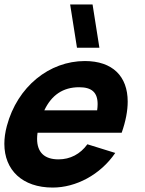

<svg xmlns="http://www.w3.org/2000/svg" viewBox="-27 -830 655 865"><path d="M319.8 -615H420.8L390 -810H289ZM142.2 -232H521.2C539.5 -284 548.3 -331.1 548.3 -372.3C548.3 -486.4 480.1 -555 355.2 -555C195.2 -555 51.4 -440 4 -263C-3.7 -234.5 -7.4 -207.4 -7.4 -182.1C-7.4 -63.8 73.7 15 210.5 15C314.5 15 424.7 -42 492.3 -141L366.7 -180C334.9 -136 289.5 -112 236.5 -112C172.3 -112 140.1 -144.8 140.1 -204.5C140.1 -213.1 140.8 -222.3 142.2 -232ZM329.6 -437C385.9 -437 412.8 -414 412.8 -361.1C412.8 -352.6 412.1 -343.2 410.7 -333H172.7C205.1 -401.5 256.6 -437 329.6 -437Z"/></svg>

Font: Manrope
Style: ExtraBoldItalic
Weight: 800
Italic angle: -15°
Designer: Mikhail Sharanda
Foundry: Mikhail Sharanda
Version: Version 4.502;hotconv 1.0.109;makeotfexe 2.5.65596